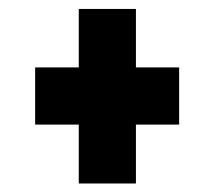

<svg xmlns="http://www.w3.org/2000/svg" viewBox="-20 -524 490 440"><path d="M160.5 -103.5V-238.5H60.5V-369.5H160.5V-503.5H291.5V-369.5H390.5V-238.5H291.5V-103.5Z"/></svg>

Font: Trispace Condensed
Style: Bold
Weight: 700
Width: 3
Designer: Tyler Finck
Foundry: Etcetera Type Company
Version: Version 1.210; ttfautohint (v1.8.3)